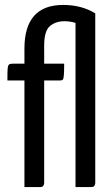

<svg xmlns="http://www.w3.org/2000/svg" viewBox="-20 -758 452 778"><path d="M349 0H286V-665Q265 -672 241 -672Q206 -672 182.5 -652.5Q159 -633 159 -573V-500H240Q240 -473 239 -456.5Q238 -440 235 -436Q232 -432 223 -432H159V-16Q159 -12 156 -6Q153 0 143 0H79V-432H10Q10 -468 11 -480Q12 -492 16 -496Q20 -500 31 -500H79V-561Q79 -738 236 -738Q310 -738 366 -704V-16Q366 -12 363 -6Q360 0 349 0Z"/></svg>

Font: Yanone Kaffeesatz
Style: Regular
Weight: 400
Designer: Yanone (Cyrillic: Daniel Pouzeot & Huerta Tipografica)
Foundry: Yanone
Version: Version 1.100;PS 001.100;hotconv 1.0.70;makeotf.lib2.5.58329